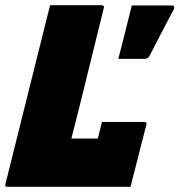

<svg xmlns="http://www.w3.org/2000/svg" viewBox="-46 -720 692 740"><path d="M-16 0Q-29 0 -25 -11Q12 -158 48.5 -305.5Q85 -453 122 -600Q128 -625 134.5 -650Q141 -675 147 -700H346Q351 -700 353.5 -696.5Q356 -693 354 -689Q323 -565 292 -437.5Q261 -310 229 -186H331Q335 -202 339 -218Q343 -234 347 -250H510Q522 -250 518 -239Q503 -182 487.5 -119.5Q472 -57 457 0ZM617 -699Q623 -699 625 -694.5Q627 -690 624 -684Q605 -649 591 -622Q577 -595 563 -568Q549 -541 530 -504Q524 -493 511 -493H410Q420 -532 428 -563.5Q436 -595 444 -627Q452 -659 462 -699Z"/></svg>

Font: Recursive Sn Lnr St Blk
Style: Italic
Weight: 900
Italic angle: -15°
Version: Version 1.079;hotconv 1.0.112;makeotfexe 2.5.65598; ttfautoh